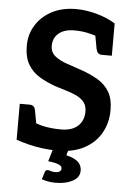

<svg xmlns="http://www.w3.org/2000/svg" viewBox="-60 -776 682 996"><g transform="rotate(5 281.0 -278.5)"><path d="M265 8Q224 8 185.5 3Q147 -2 112.5 -10.5Q78 -19 47 -30V-129L111 -136Q154 -116 192.5 -109.5Q231 -103 272 -103Q309 -103 335 -115Q361 -127 375.5 -150.5Q390 -174 390 -206Q390 -236 375.5 -254.5Q361 -273 336.5 -285Q312 -297 283 -305.5Q254 -314 223 -324Q180 -339 141.5 -361.5Q103 -384 80 -422Q57 -460 57 -521Q57 -580 87 -628Q117 -676 170.5 -704Q224 -732 296 -732Q347 -732 402.5 -717Q458 -702 501 -675V-595L429 -596Q398 -607 365.5 -614Q333 -621 297 -621Q244 -621 215 -596.5Q186 -572 186 -532Q186 -497 211.5 -477Q237 -457 275.5 -444.5Q314 -432 353 -418Q399 -402 437 -379.5Q475 -357 497 -320.5Q519 -284 519 -225Q519 -158 488.5 -105Q458 -52 401 -22Q344 8 265 8ZM404 -618 501 -595V-507H449Q436 -507 429 -514.5Q422 -522 419 -536ZM144 -106 47 -129V-217H99Q112 -217 119.5 -209.5Q127 -202 129 -188ZM268 175Q248 175 230.5 172Q213 169 195 163L207 125Q210 113 221 113Q228 113 237 116.5Q246 120 260 120Q277 120 284.5 114Q292 108 292 99Q292 88 281.5 82Q271 76 255 72.5Q239 69 220 67L242 -7H321L311 28Q354 38 373 56Q392 74 392 101Q392 137 356 156Q320 175 268 175Z"/></g></svg>

Font: Aleo
Style: Bold
Weight: 700
Designer: Alessio Laiso
Foundry: Alessio Laiso
Version: Version 2.001;gftools[0.9.29]